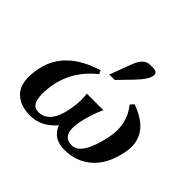

<svg xmlns="http://www.w3.org/2000/svg" viewBox="-169 -970 1202 1202"><g transform="rotate(45 432.0 -369.0)"><path d="M529.8 9.8Q429.7 9.8 397.5 -75.2Q325.2 9.8 226.6 9.8Q126 9.8 78.6 -51.3Q48.8 -90.3 48.8 -155.8Q48.8 -193.4 58.6 -239.3Q99.1 -429.7 338.4 -503.4L349.6 -480Q184.1 -348.6 184.1 -137.2Q184.1 -42.5 247.1 -42.5Q342.3 -42.5 372.6 -185.1Q384.3 -239.3 384.3 -288.6Q384.3 -314.5 380.9 -338.9H527.3Q494.1 -268.1 476.6 -185.1Q469.2 -150.9 469.2 -125Q469.2 -42.5 543 -42.5Q627.9 -42.5 670.9 -244.6Q678.2 -280.3 678.2 -313.5Q678.2 -406.7 618.7 -480L639.6 -503.4Q814.9 -441.4 814.9 -300.8Q814.9 -273.9 808.6 -244.6Q781.2 -115.7 706.8 -53Q632.3 9.8 529.8 9.8ZM443.8 -522.9H396L448.7 -664.1Q479 -746.6 532.7 -746.6H560.1Q597.2 -746.6 597.2 -718.8Q597.2 -680.7 526.4 -607.9Z"/></g></svg>

Font: Munson
Style: Bold Italic
Weight: 700
Italic angle: -12°
Designer: Paul James MIller
Foundry: High-Logic / Made with FontCreator
Version: Version 2.10;May 5, 2019;FontCreator 11.5.0.2430 64-bit